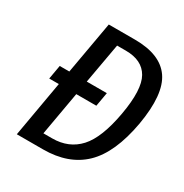

<svg xmlns="http://www.w3.org/2000/svg" viewBox="-163 -827 911 953"><g transform="rotate(30 292.5 -350.0)"><path d="M65 0 121 -320H66L80 -400H135L188 -700H338Q484 -700 541 -617.5Q598 -535 566 -350Q533 -166 447 -83Q361 0 215 0ZM177 -70H227Q322 -70 380.5 -134Q439 -198 466 -350Q493 -502 456.5 -566Q420 -630 326 -630H276L235 -400H350L336 -320H221Z"/></g></svg>

Font: Scada
Style: Italic
Weight: 400
Italic angle: -10°
Designer: Jovanny Lemonad
Foundry: Jovanny Lemonad
Version: Version 4.100;PS 004.100;hotconv 1.0.88;makeotf.lib2.5.64775